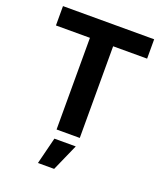

<svg xmlns="http://www.w3.org/2000/svg" viewBox="-170 -838 1007 1182"><g transform="rotate(20 334.0 -247.0)"><path d="M35.5 -600.5H258.2V0H410.2V-600.5H632.8V-727.3H35.5ZM220.9 233H327.1L404.8 57.5H264.9Z"/></g></svg>

Font: Margiela Sans
Style: Bold
Weight: 700
Designer: Stefan Endress, Andreas Faust
Version: Version 1.100;FEAKit 1.0